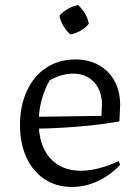

<svg xmlns="http://www.w3.org/2000/svg" viewBox="-20 -731 541 759"><path d="M265 8Q203 8 156.5 -22.5Q110 -53 84.5 -108.5Q59 -164 59 -237Q59 -312 86 -371Q113 -430 162.5 -463Q212 -496 278 -496Q331 -496 371 -473.5Q411 -451 433 -410.5Q455 -370 455 -316L452 -251Q395 -241 342.5 -235.5Q290 -230 232.5 -226.5Q175 -223 105 -222V-269L381 -273L383 -317Q383 -373 351.5 -406.5Q320 -440 269 -440Q247 -440 222.5 -433Q198 -426 176 -413Q155 -376 144 -333.5Q133 -291 133 -249Q133 -156 178 -106Q223 -56 300 -56Q366 -56 449 -94L455 -79Q413 -36 364.5 -14Q316 8 265 8ZM289 -711Q305 -696 316.5 -676.5Q328 -657 331 -637Q318 -621 298 -609.5Q278 -598 258 -595Q242 -609 230.5 -628.5Q219 -648 215 -669Q229 -685 248.5 -696Q268 -707 289 -711Z"/></svg>

Font: Piazzolla Thin
Style: Regular
Weight: 400
Version: Version 2.001